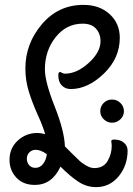

<svg xmlns="http://www.w3.org/2000/svg" viewBox="-20 -730 545 787"><path d="M374 37Q335 37 301.5 15Q268 -7 228 -47Q193 28 123 28Q75 28 47 -2Q19 -32 19 -75Q19 -123 53 -154Q87 -185 133 -185Q148 -185 165 -180Q157 -210 135 -258.5Q113 -307 98.5 -353.5Q84 -400 84 -449Q84 -551 151.5 -630.5Q219 -710 322 -710Q388 -710 429.5 -672Q471 -634 471 -575Q471 -491 405.5 -428Q340 -365 270 -365Q248 -365 233.5 -379.5Q219 -394 219 -422Q219 -435 227 -435Q228 -435 234 -431.5Q240 -428 246 -428Q295 -428 343.5 -472Q392 -516 392 -561Q392 -592 373.5 -612.5Q355 -633 319 -633Q252 -633 208 -577.5Q164 -522 164 -446Q164 -395 204 -294Q244 -193 246 -130Q254 -122 276 -100Q298 -78 308 -69Q318 -60 335 -50.5Q352 -41 366 -41Q404 -41 421 -70Q438 -99 438 -133Q438 -138 437 -144Q436 -150 436 -151Q436 -158 448 -158Q473 -158 488 -145Q503 -132 503 -113Q503 -52 466.5 -7.5Q430 37 374 37ZM126 -116Q111 -116 100.5 -105.5Q90 -95 90 -79Q90 -64 99.5 -53Q109 -42 125 -42Q144 -42 156.5 -58Q169 -74 172 -98Q147 -116 126 -116ZM488 -274Q488 -255 473.5 -241Q459 -227 439 -227Q420 -227 405.5 -241Q391 -255 391 -274Q391 -294 405 -308Q419 -322 439 -322Q459 -322 473.5 -308Q488 -294 488 -274Z"/></svg>

Font: Grand Hotel
Style: Regular
Weight: 400
Designer: Brian J. Bonislawsky & Jim Lyles for Astigmatic (AOETI)
Foundry: Astigmatic (AOETI)
Version: Version 001.000